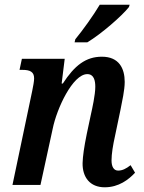

<svg xmlns="http://www.w3.org/2000/svg" viewBox="-20 -786 611 816"><path d="M297 -606H351C411 -642 499 -719 528 -756L531 -766H404C376 -719 332 -658 300 -619ZM425 10C485 10 527 -23 554 -52L535 -84C516 -69 500 -61 482 -61C464 -61 454 -77 454 -104C454 -132 460 -169 469 -209L492 -319C499 -355 510 -403 510 -438C510 -495 486 -545 413 -545C345 -545 297 -508 247 -431H242L255 -536H73L63 -489H76C107 -489 125 -481 125 -453C125 -440 121 -420 117 -400L33 0H152L204 -239C221 -324 289 -471 351 -471C380 -471 385 -442 385 -417C385 -383 372 -325 366 -298L349 -218C337 -159 332 -123 331 -93C330 -32 363 10 425 10Z"/></svg>

Font: Noto Serif Condensed SemiBold
Style: Italic
Weight: 600
Width: 3
Italic angle: -12°
Designer: Monotype Design Team
Foundry: Monotype Imaging Inc.
Version: Version 2.014